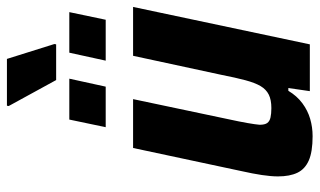

<svg xmlns="http://www.w3.org/2000/svg" viewBox="-204 -710 922 554"><g transform="rotate(-90 257.0 -433.0)"><path d="M141 8Q96 8 71 -3Q46 -14 35.5 -36Q25 -58 25 -92Q25 -112 29 -138.5Q33 -165 40 -196L107 -510H248L190 -235Q183 -203 179 -180Q175 -157 174 -145Q174 -130 179 -123Q184 -116 195 -113.5Q206 -111 222 -111Q246 -111 261 -118.5Q276 -126 285.5 -142Q295 -158 302.5 -186Q310 -214 318 -255L373 -510H514L406 0H271L280 -62H272Q257 -37 236 -21.5Q215 -6 191 1Q167 8 141 8ZM359 -589 382 -694H499L477 -589ZM167 -589 189 -694H307L284 -589ZM303 -732 228 -869 229 -874H364L407 -737L406 -732Z"/></g></svg>

Font: Saira SemiCondensed
Style: Bold Italic
Weight: 700
Width: 4
Italic angle: -12°
Designer: Hector Gatti with collaboration of the Omnibus-Type team
Foundry: Omnibus-Type
Version: Version 1.101